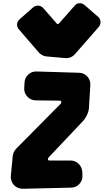

<svg xmlns="http://www.w3.org/2000/svg" viewBox="-20 -1168 643 1190"><path d="M531 -496Q529 -475 517.5 -452Q506 -429 489 -412L282 -193Q276 -185 277.5 -179Q279 -173 287 -173H418Q447 -173 467.5 -152.5Q488 -132 490 -103L491 -79Q492 -49 471.5 -27.5Q451 -6 421 -5L121 2Q105 2 91 -4Q77 -10 67 -20.5Q57 -31 51.5 -45.5Q46 -60 47 -76L59 -202Q62 -226 80 -246L356 -525Q361 -530 360 -537Q359 -544 351 -544L200 -546Q170 -547 149.5 -569Q129 -591 130 -620L132 -655Q133 -685 154.5 -705.5Q176 -726 206 -725L470 -717Q501 -716 521 -694Q541 -672 540 -642ZM331 -1023Q333 -1019 338 -1019Q343 -1019 346 -1023L443 -1133Q454 -1147 472.5 -1148Q491 -1149 505 -1136L588 -1064Q602 -1052 603 -1033.5Q604 -1015 592 -1001L445 -833Q420 -805 385 -808L270 -818Q256 -819 244 -825Q232 -831 222 -841L97 -986Q84 -1000 86 -1018.5Q88 -1037 102 -1049L185 -1122Q199 -1134 217 -1133Q235 -1132 248 -1118L331 -1023Z"/></svg>

Font: d puntillas B to tiptoe
Style: Regular
Weight: 400
Designer: deFharo
Foundry: deFharo.com
Version: Version 1.001 2012